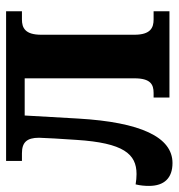

<svg xmlns="http://www.w3.org/2000/svg" viewBox="2 -578 586 630"><g transform="rotate(-90 295.0 -263.0)"><path d="M75 10C160 10 209 -94 221 -300L231 -475H353V-115C353 -62 333 -52 305 -52H290V0H573V-52H546C519 -52 496 -62 496 -115V-421C496 -474 519 -484 546 -484H573V-536H82V-484H107C142 -484 158 -469 158 -428C158 -414 154 -348 151 -305C141 -151 105 -108 39 -108C28 -108 17 -109 5 -111C1 -95 0 -80 0 -67C0 -17 26 10 75 10Z"/></g></svg>

Font: Noto Serif SemiCondensed
Style: Bold
Weight: 700
Width: 4
Designer: Monotype Design Team
Foundry: Monotype Imaging Inc.
Version: Version 2.015